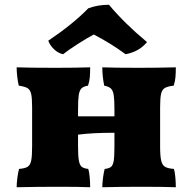

<svg xmlns="http://www.w3.org/2000/svg" viewBox="-20 -785 809 807"><path d="M711 -75Q715 -63 717 -40Q719 -17 719 2Q669 0 573 0Q490 0 410 2Q410 -14 413 -37.5Q416 -61 420 -75Q439 -77 447 -84Q455 -91 458 -109.5Q461 -128 461 -170V-227Q367 -227 308 -219V-170Q308 -129 311.5 -110Q315 -91 323.5 -84Q332 -77 351 -75Q355 -63 357 -40Q359 -17 359 2Q313 0 227 0Q136 0 50 2Q50 -14 53 -37.5Q56 -61 60 -75Q85 -77 96 -84Q107 -91 111 -109.5Q115 -128 115 -170V-333Q115 -373 111 -390Q107 -407 96.5 -414Q86 -421 59 -425Q55 -440 52.5 -462.5Q50 -485 50 -502Q106 -500 216 -500Q293 -500 359 -502Q359 -478 357.5 -460.5Q356 -443 350 -425Q331 -422 322.5 -413.5Q314 -405 311 -385.5Q308 -366 308 -325V-296H461V-325Q461 -366 458 -385Q455 -404 446.5 -412.5Q438 -421 418 -425Q410 -465 410 -502Q462 -500 562 -500Q647 -500 719 -502Q719 -478 717.5 -460.5Q716 -443 710 -425Q684 -422 672.5 -415Q661 -408 657 -390.5Q653 -373 653 -333V-170Q653 -129 657.5 -110Q662 -91 673.5 -84Q685 -77 711 -75ZM183 -614Q287 -684 351 -750Q391 -765 438 -765Q503 -687 598 -608Q581 -588 559.5 -575.5Q538 -563 508 -557Q444 -604 374 -640Q346 -625 307.5 -600.5Q269 -576 245 -557Q223 -562 206 -579Q189 -596 183 -614Z"/></svg>

Font: Vollkorn SC Black
Style: Regular
Weight: 900
Designer: Friedrich Althausen
Foundry: Friedrich Althausen
Version: Version 4.015